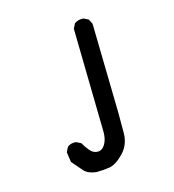

<svg xmlns="http://www.w3.org/2000/svg" viewBox="-93 -545 686 755"><g transform="rotate(-15 250.0 -167.5)"><path d="M207 130.9Q173.8 127 158.2 109.4Q142.6 91.8 121.1 66.4L115.2 25.4L125 5.9Q138.7 -5.9 160.2 -3.9L179.7 5.9Q189.5 23.4 202.6 39.1Q215.8 54.7 233.9 54.7Q252 54.7 263.7 35.2Q275.4 15.6 275.4 -13.7Q275.4 -43 267.6 -436.5L277.3 -456.1Q293 -467.8 314.5 -465.8L334 -456.1L343.8 -436.5Q350.6 -112.3 351.1 -74.7Q351.6 -37.1 351.1 10.7Q350.6 58.6 318.8 90.8Q287.1 123 260.7 127Q234.4 130.9 207 130.9Z"/></g></svg>

Font: JasonHandwriting2
Style: Regular
Weight: 400
Version: Version 1.05.10